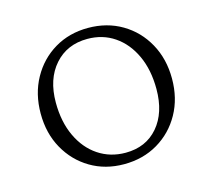

<svg xmlns="http://www.w3.org/2000/svg" viewBox="-88 -676 876 791"><g transform="rotate(-15 350.0 -280.5)"><path d="M349 10Q269 10 206 -27.5Q143 -65 106.5 -130.5Q70 -196 70 -280Q70 -364 106.5 -430Q143 -496 206 -533.5Q269 -571 349 -571Q430 -571 493.5 -533.5Q557 -496 593.5 -430Q630 -364 630 -280Q630 -196 593.5 -130.5Q557 -65 493.5 -27.5Q430 10 349 10ZM367 -34Q454 -34 505.5 -94Q557 -154 557 -255Q557 -337 528.5 -398.5Q500 -460 450 -494Q400 -528 335 -528Q248 -528 195 -468Q142 -408 142 -308Q142 -226 171 -164Q200 -102 251 -68Q302 -34 367 -34Z"/></g></svg>

Font: Spectral SC Light
Style: Regular
Weight: 300
Designer: Jean-Baptiste Levee
Foundry: Production Type
Version: Version 2.001